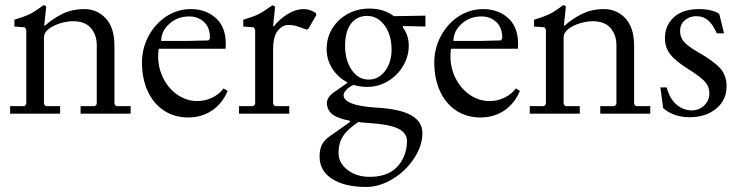

<svg xmlns="http://www.w3.org/2000/svg" viewBox="-20 -450 2916 760"><path d="M20 0V-30H77L84 -38V-333L78 -342L37 -345V-372Q74 -383 94.5 -392.5Q115 -402 153 -430L163 -425L155 -349H159Q187 -375 226 -394.5Q265 -414 314 -414Q364 -414 398.5 -377.5Q433 -341 433 -268V-38L440 -30H497V0H299V-30H356L363 -38V-272Q363 -311 340 -338.5Q317 -366 269 -366Q246 -366 219 -358Q192 -350 173 -335.5Q154 -321 154 -301V-38L161 -30H218V0Z M542 -203Q542 -259 568.5 -308Q595 -357 639 -385.5Q683 -414 735 -414Q799 -414 839 -374Q879 -334 873 -257H608Q606 -237 606 -228Q606 -179 627.5 -138Q649 -97 684.5 -73.5Q720 -50 760 -50Q793 -50 821 -64Q849 -78 865 -100L881 -90Q860 -40 819 -12.5Q778 15 725 15Q671 15 629.5 -12Q588 -39 565 -88.5Q542 -138 542 -203ZM724 -288 805 -290 811 -297Q812 -340 788 -362.5Q764 -385 729 -385Q683 -385 650.5 -356Q618 -327 618 -288Z M926 0V-30H983L990 -38V-333L984 -342L943 -345V-372Q981 -383 1001.5 -393Q1022 -403 1058 -429L1069 -424L1061 -346H1064Q1089 -377 1120.5 -395.5Q1152 -414 1181 -414Q1196 -414 1210 -409Q1224 -404 1231 -397L1232 -390L1200 -335L1193 -333Q1161 -345 1149.5 -348Q1138 -351 1121 -351Q1098 -351 1079.5 -328.5Q1061 -306 1061 -252V-38L1068 -30H1125V0Z M1664 -345 1575 -347V-341Q1598 -310 1598 -269Q1598 -228 1576.5 -190.5Q1555 -153 1517 -129.5Q1479 -106 1433 -106Q1406 -106 1379 -114Q1362 -106 1351 -94.5Q1340 -83 1340 -74Q1340 -32 1470 -24Q1562 -19 1607 6Q1652 31 1652 77Q1652 127 1619 177Q1586 227 1534 258.5Q1482 290 1429 290Q1344 290 1294.5 258Q1245 226 1245 170Q1245 142 1254 123.5Q1263 105 1283 91L1365 33V28Q1316 19 1295 2Q1274 -15 1274 -44Q1274 -54 1281.5 -65Q1289 -76 1301 -84L1355 -122V-124Q1317 -144 1295 -179Q1273 -214 1273 -256Q1273 -301 1295.5 -337.5Q1318 -374 1356.5 -395Q1395 -416 1442 -416Q1500 -416 1539 -386L1664 -388ZM1530 -253Q1530 -311 1502.5 -349Q1475 -387 1433 -387Q1393 -387 1369.5 -356.5Q1346 -326 1346 -268Q1346 -212 1372 -173.5Q1398 -135 1439 -135Q1479 -135 1504.5 -169.5Q1530 -204 1530 -253ZM1441 37Q1411 35 1398 33Q1355 62 1337.5 89.5Q1320 117 1320 155Q1320 195 1355.5 222.5Q1391 250 1443 250Q1502 250 1538 223Q1563 204 1577 173.5Q1591 143 1591 109Q1591 76 1556 59Q1521 42 1441 37Z M1699 -203Q1699 -259 1725.5 -308Q1752 -357 1796 -385.5Q1840 -414 1892 -414Q1956 -414 1996 -374Q2036 -334 2030 -257H1765Q1763 -237 1763 -228Q1763 -179 1784.5 -138Q1806 -97 1841.5 -73.5Q1877 -50 1917 -50Q1950 -50 1978 -64Q2006 -78 2022 -100L2038 -90Q2017 -40 1976 -12.5Q1935 15 1882 15Q1828 15 1786.5 -12Q1745 -39 1722 -88.5Q1699 -138 1699 -203ZM1881 -288 1962 -290 1968 -297Q1969 -340 1945 -362.5Q1921 -385 1886 -385Q1840 -385 1807.5 -356Q1775 -327 1775 -288Z M2077 0V-30H2134L2141 -38V-333L2135 -342L2094 -345V-372Q2131 -383 2151.5 -392.5Q2172 -402 2210 -430L2220 -425L2212 -349H2216Q2244 -375 2283 -394.5Q2322 -414 2371 -414Q2421 -414 2455.5 -377.5Q2490 -341 2490 -268V-38L2497 -30H2554V0H2356V-30H2413L2420 -38V-272Q2420 -311 2397 -338.5Q2374 -366 2326 -366Q2303 -366 2276 -358Q2249 -350 2230 -335.5Q2211 -321 2211 -301V-38L2218 -30H2275V0Z M2605 -22 2594 -104H2619Q2631 -58 2658.5 -35.5Q2686 -13 2718 -13Q2747 -13 2767.5 -32.5Q2788 -52 2788 -81Q2788 -107 2770.5 -126.5Q2753 -146 2707 -175Q2655 -207 2633.5 -234.5Q2612 -262 2612 -299Q2612 -349 2647 -381.5Q2682 -414 2747 -414Q2775 -414 2795.5 -408.5Q2816 -403 2827 -395L2846 -318H2817Q2803 -352 2783.5 -369Q2764 -386 2736 -386Q2710 -386 2691 -370Q2672 -354 2672 -327Q2672 -303 2686.5 -285.5Q2701 -268 2741 -245Q2804 -209 2830 -180.5Q2856 -152 2856 -108Q2856 -54 2815 -20Q2774 14 2709 14Q2678 14 2651 4.5Q2624 -5 2605 -22Z"/></svg>

Font: EB Squaramond
Style: Regular
Weight: 400
Designer: Jake Brussel Faria
Foundry: Jake Brussel Faria
Version: Version 0.002